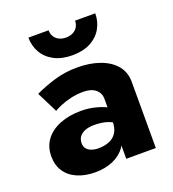

<svg xmlns="http://www.w3.org/2000/svg" viewBox="-127 -777 798 885"><g transform="rotate(-20 272.0 -334.5)"><path d="M176 -137Q176 -156 185.5 -169Q195 -182 213.5 -189.5Q232 -197 258 -197Q297 -197 324.5 -187.5Q352 -178 378 -159V-230Q368 -241 344.5 -252.5Q321 -264 289.5 -271.5Q258 -279 223 -279Q165 -279 120 -261Q75 -243 49.5 -209.5Q24 -176 24 -128Q24 -85 44.5 -54Q65 -23 103 -6.5Q141 10 191 10Q239 10 277.5 -6.5Q316 -23 338.5 -54.5Q361 -86 361 -130L345 -186Q345 -149 331 -128Q317 -107 293.5 -98Q270 -89 242 -89Q223 -89 208 -94.5Q193 -100 184.5 -110.5Q176 -121 176 -137ZM117 -318Q128 -325 150 -334.5Q172 -344 201.5 -351Q231 -358 264 -358Q302 -358 323.5 -340.5Q345 -323 345 -294V0H490V-324Q490 -372 462.5 -405Q435 -438 386.5 -455.5Q338 -473 276 -473Q214 -473 159.5 -456Q105 -439 66 -420ZM112 -679Q112 -639 131 -605.5Q150 -572 187 -552.5Q224 -533 276 -533Q329 -533 365.5 -552.5Q402 -572 421 -605.5Q440 -639 440 -679H341Q341 -662 333 -648.5Q325 -635 310 -627.5Q295 -620 276 -620Q256 -620 241.5 -627.5Q227 -635 219 -648.5Q211 -662 211 -679Z"/></g></svg>

Font: Jost
Style: Bold
Weight: 700
Version: Version 3.710